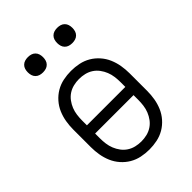

<svg xmlns="http://www.w3.org/2000/svg" viewBox="-213 -820 926 926"><g transform="rotate(-45 250.0 -357.0)"><path d="M250 8Q223 8 196.5 2.5Q170 -3 147 -16.5Q124 -30 106 -50.5Q88 -71 77.5 -95.5Q67 -120 62.5 -146.5Q58 -173 58 -200V-320Q58 -347 62.5 -373.5Q67 -400 77.5 -424.5Q88 -449 106 -469.5Q124 -490 147 -503.5Q170 -517 196.5 -522.5Q223 -528 250 -528Q277 -528 303.5 -522.5Q330 -517 353 -503.5Q376 -490 394 -469.5Q412 -449 422.5 -424.5Q433 -400 437.5 -373.5Q442 -347 442 -320V-200Q442 -173 437.5 -146.5Q433 -120 422.5 -95.5Q412 -71 394 -50.5Q376 -30 353 -16.5Q330 -3 303.5 2.5Q277 8 250 8ZM381 -288V-320Q381 -339 378.5 -358Q376 -377 369 -394.5Q362 -412 350.5 -427.5Q339 -443 323 -453.5Q307 -464 288 -468.5Q269 -473 250 -473Q231 -473 212 -468.5Q193 -464 177 -453.5Q161 -443 149.5 -427.5Q138 -412 131 -394.5Q124 -377 121.5 -358Q119 -339 119 -320V-288ZM250 -47Q269 -47 288 -51.5Q307 -56 323 -66.5Q339 -77 350.5 -92.5Q362 -108 369 -125.5Q376 -143 378.5 -162Q381 -181 381 -200V-232H119V-200Q119 -181 121.5 -162Q124 -143 131 -125.5Q138 -108 149.5 -92.5Q161 -77 177 -66.5Q193 -56 212 -51.5Q231 -47 250 -47ZM350 -618Q339 -618 329 -621Q319 -624 311.5 -631.5Q304 -639 301 -649Q298 -659 298 -670Q298 -681 301 -691Q304 -701 311.5 -708.5Q319 -716 329 -719Q339 -722 350 -722Q361 -722 371 -719Q381 -716 388.5 -708.5Q396 -701 399 -691Q402 -681 402 -670Q402 -659 399 -649Q396 -639 388.5 -631.5Q381 -624 371 -621Q361 -618 350 -618ZM150 -618Q139 -618 129 -621Q119 -624 111.5 -631.5Q104 -639 101 -649Q98 -659 98 -670Q98 -681 101 -691Q104 -701 111.5 -708.5Q119 -716 129 -719Q139 -722 150 -722Q161 -722 171 -719Q181 -716 188.5 -708.5Q196 -701 199 -691Q202 -681 202 -670Q202 -659 199 -649Q196 -639 188.5 -631.5Q181 -624 171 -621Q161 -618 150 -618Z"/></g></svg>

Font: Iosevka Curly Light
Style: Regular
Weight: 300
Monospace: yes
Designer: Belleve Invis
Foundry: Belleve Invis
Version: Version 22.1.2; ttfautohint (v1.8.4)